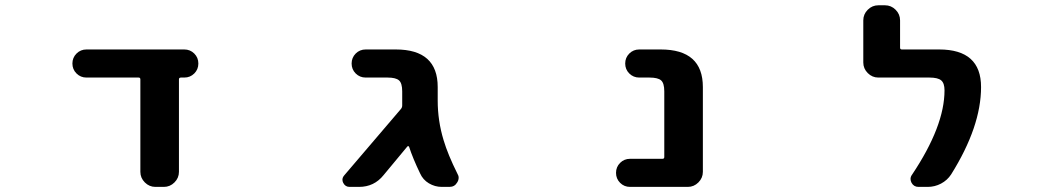

<svg xmlns="http://www.w3.org/2000/svg" viewBox="-20 -735 4040 734"><path d="M664.1 -78.1Q664.1 -54.7 647 -37.6Q629.9 -20.5 606.4 -20.5H574.2Q550.8 -20.5 533.7 -37.6Q516.6 -54.7 516.6 -78.1V-431.6Q516.6 -438.5 509.8 -438.5H310.5Q288.1 -438.5 272.5 -454.1Q256.8 -469.7 256.8 -492.2Q256.8 -514.6 272.5 -530.3Q288.1 -545.9 310.5 -545.9H684.6Q707 -545.9 722.7 -530.3Q738.3 -514.6 738.3 -492.2Q738.3 -469.7 722.7 -454.1Q707 -438.5 684.6 -438.5H671.9Q664.1 -438.5 664.1 -431.6Z M1517.6 -385.7Q1517.6 -417 1505.4 -427.7Q1493.2 -438.5 1461.9 -438.5H1377.9Q1355.5 -438.5 1339.8 -454.1Q1324.2 -469.7 1324.2 -492.2Q1324.2 -514.6 1339.8 -530.3Q1355.5 -545.9 1377.9 -545.9H1493.2Q1653.3 -545.9 1653.3 -402.3V-350.6Q1653.3 -273.4 1675.8 -199.2Q1692.4 -143.6 1728.5 -71.3Q1733.4 -63.5 1733.4 -55.7Q1733.4 -45.9 1727.5 -37.1Q1717.8 -20.5 1698.2 -20.5H1668.9Q1642.6 -20.5 1619.6 -34.2Q1596.7 -47.9 1585.9 -72.3Q1558.6 -128.9 1543.9 -173.8Q1543 -175.8 1541 -176.3Q1539.1 -176.8 1537.1 -174.8L1446.3 -65.4Q1410.2 -20.5 1352.5 -20.5H1316.4Q1299.8 -20.5 1292 -36.1Q1289.1 -42 1289.1 -47.9Q1289.1 -56.6 1295.9 -64.5L1512.7 -318.4Q1517.6 -324.2 1517.6 -332V-338.9Z M2388.7 -20.5Q2366.2 -20.5 2350.6 -36.1Q2335 -51.8 2335 -74.2Q2335 -96.7 2350.6 -112.3Q2366.2 -127.9 2388.7 -127.9H2512.7Q2519.5 -127.9 2519.5 -134.8V-385.7Q2519.5 -417 2507.3 -427.7Q2495.1 -438.5 2462.9 -438.5H2423.8Q2401.4 -438.5 2385.7 -454.1Q2370.1 -469.7 2370.1 -492.2Q2370.1 -514.6 2385.7 -530.3Q2401.4 -545.9 2423.8 -545.9H2505.9Q2667 -545.9 2667 -402.3V-78.1Q2667 -54.7 2649.9 -37.6Q2632.8 -20.5 2609.4 -20.5Z M3491.2 -20.5Q3473.6 -20.5 3464.8 -36.1Q3460.9 -43.9 3460.9 -50.8Q3460.9 -59.6 3466.8 -67.4Q3590.8 -252.9 3590.8 -389.6Q3590.8 -417 3578.1 -427.7Q3565.4 -438.5 3533.2 -438.5H3337.9Q3314.5 -438.5 3297.4 -455.6Q3280.3 -472.7 3280.3 -496.1V-657.2Q3280.3 -680.7 3297.4 -697.8Q3314.5 -714.8 3337.9 -714.8H3363.3Q3386.7 -714.8 3403.8 -697.8Q3420.9 -680.7 3420.9 -657.2V-552.7Q3420.9 -545.9 3427.7 -545.9H3570.3Q3730.5 -545.9 3730.5 -402.3Q3730.5 -251 3616.2 -68.4Q3601.6 -45.9 3577.6 -33.2Q3553.7 -20.5 3526.4 -20.5Z"/></svg>

Font: Gen Jyuu Gothic Monospace Bold
Style: Bold
Weight: 700
Designer: [Source Han Sans]
Ryoko NISHIZUKA  (kana & ideographs); Paul D. Hunt (Latin, Greek & Cyrillic); Wenlong ZHANG  (bopomofo
Version: Version 1.002.20150607